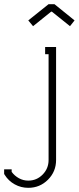

<svg xmlns="http://www.w3.org/2000/svg" viewBox="-163 -690 379 924"><path d="M54.2 -463.9H106.9V80.1Q106.9 135.7 67.9 174.8Q28.8 213.9 -26.9 213.9Q-62 213.9 -92 197.3Q-122.1 180.7 -140.1 151.9L-143.1 147V125H-106.9V137.2Q-92.8 156.2 -72 167.7Q-51.3 179.2 -26.9 179.2Q13.7 179.2 42.2 150.1Q70.8 121.1 70.8 80.1V-429.2H54.2ZM86.9 -633.8H83L-3.9 -564L-26.9 -591.8L70.8 -669.9H99.1L195.8 -591.8L173.8 -564Z"/></svg>

Font: Rawengulk
Style: Regular
Weight: 400
Version: Version 0.92